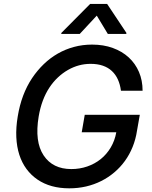

<svg xmlns="http://www.w3.org/2000/svg" viewBox="-20 -969 789 998"><path d="M72.1 -363.3Q90.9 -479.4 147 -563.2Q174 -603.3 207.6 -635.7Q241.1 -668 280.5 -690.5Q320 -713.1 364.7 -725.1Q409.4 -737.2 458.8 -737.2Q518.1 -737.2 566.4 -719.6Q614.7 -702.1 649.1 -670.5Q683.6 -638.8 702.4 -594.8Q721.2 -550.8 721.2 -497.5H608.7Q604.4 -530.2 592.7 -555.9Q581 -581.7 561.6 -599.8Q542.3 -617.9 514.7 -627.5Q487.2 -637.1 451 -637.1Q388.8 -637.1 333.5 -605.5Q305.4 -589.5 280.7 -566.2Q256 -543 236.3 -513Q216.6 -483 202.6 -445.7Q188.6 -408.4 181.1 -364Q159.1 -232.2 207 -160.9Q254.3 -90.2 350.9 -90.2Q394.5 -90.2 433.6 -103.7Q472.7 -117.2 503.6 -142Q534.4 -166.9 555.6 -202.4Q576.7 -237.9 584.5 -281.6H404.8L420.5 -372.2H706.7L692.1 -289.4Q685.4 -245 669.4 -205.4Q653.4 -165.8 629.4 -132.6Q605.5 -99.4 574.2 -73Q543 -46.5 506.2 -28.1Q469.5 -9.6 427.6 0.2Q385.7 9.9 340.2 9.9Q241.8 9.9 175.1 -35.5Q141.7 -58.2 117.7 -90.7Q93.8 -123.2 80.4 -164.6Q67.1 -206 64.8 -255.9Q62.5 -305.8 72.1 -363.3ZM299 -797.9 448.5 -948.5H536.9L637.1 -797.9L636.4 -792.6H540.5L483 -887.8L394.5 -792.6H298.3Z"/></svg>

Font: Inter P Medium
Style: Italic
Weight: 500
Italic angle: 9.39999°
Designer: Rasmus Andersson
Foundry: rsms
Version: Version 3.018;git-588b23468